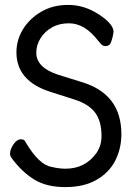

<svg xmlns="http://www.w3.org/2000/svg" viewBox="-20 -739 540 783"><path d="M246 24Q169 24 118.5 -7.5Q68 -39 27 -95Q21 -104 21 -112Q21 -130 35 -150.5Q49 -171 65 -171Q80 -171 84 -160Q139 -66 192 -58Q221 -51 247 -51Q328 -51 374 -116Q394 -146 394 -184Q394 -245 368 -279.5Q342 -314 287 -332L184 -365Q47 -409 47 -526Q47 -575 73 -618.5Q99 -662 147 -690.5Q195 -719 258 -719Q324 -719 383.5 -680Q443 -641 443 -609Q443 -607 440.5 -594Q438 -581 432.5 -566Q427 -551 410 -551Q399 -551 391.5 -560Q384 -569 380 -573Q326 -644 261 -644Q221 -644 191.5 -627Q162 -610 145 -582.5Q128 -555 128 -524Q128 -464 215 -435L311 -405Q475 -357 475 -192Q475 -133 450 -84Q425 -35 373.5 -5.5Q322 24 246 24Z"/></svg>

Font: \eiw{I[½ {O¿rH
Style: Bold
Weight: 700
Designer: LXGW / Fontworks Inc.
Foundry: LXGW / Fontworks Inc.
Version: Version 1.320;February 9, 2024